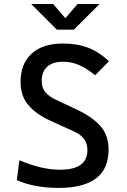

<svg xmlns="http://www.w3.org/2000/svg" viewBox="-20 -918 626 948"><path d="M269 9.8Q150.9 9.8 63 -28.3L75.7 -127Q129.4 -104 179.4 -92Q229.5 -80.1 276.9 -80.1Q411.6 -80.1 411.6 -176.8Q411.6 -238.8 348.1 -267.6L228 -322.3Q157.2 -354.5 119.4 -399.9Q81.5 -445.3 81.5 -512.7Q81.5 -603.5 136.2 -653.3Q190.9 -703.1 291 -703.1Q360.8 -703.1 414.6 -682.6Q468.3 -662.1 518.1 -615.7L449.7 -546.4Q406.7 -581.5 369.4 -597.4Q332 -613.3 291.5 -613.3Q241.2 -613.3 213.6 -589.1Q186 -564.9 186 -517.6Q186 -483.9 204.1 -462.6Q222.2 -441.4 257.3 -424.8L358.9 -377Q436 -340.8 476.1 -295.4Q516.1 -250 516.1 -178.7Q516.1 9.8 269 9.8ZM260.7 -771.5 133.8 -898.4H242.2L302.7 -828.1L363.3 -898.4H471.7L344.7 -771.5Z"/></svg>

Font: CaskaydiaCove NFP
Style: Regular
Weight: 400
Designer: Aaron Bell
Foundry: Saja Typeworks
Version: Version 2111.001; VTT 6.35;Nerd Fonts 3.1.1